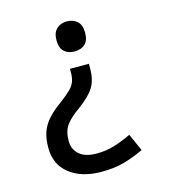

<svg xmlns="http://www.w3.org/2000/svg" viewBox="-109 -629 819 913"><g transform="rotate(-15 300.0 -172.0)"><path d="M303 -539Q334 -539 354 -521Q374 -503 374 -465Q374 -426 354.5 -408.5Q335 -391 303 -391Q272 -391 252.5 -408.5Q233 -426 233 -465Q233 -502 253 -520.5Q273 -539 303 -539ZM353 -293Q353 -238 331 -202Q309 -166 254 -126Q207 -93 186 -64Q165 -35 165 14Q165 54 194 79.5Q223 105 279 105Q326 105 366.5 92.5Q407 80 451 59L489 144Q444 166 394 180.5Q344 195 279 195Q182 195 122.5 148.5Q63 102 63 19Q63 -27 75 -59.5Q87 -92 111.5 -119Q136 -146 175 -174Q210 -200 228.5 -218.5Q247 -237 253.5 -256Q260 -275 260 -302V-317H353Z"/></g></svg>

Font: Noto Sans Mono Medium
Style: Regular
Weight: 500
Designer: Monotype Design Team
Foundry: Monotype Imaging Inc.
Version: Version 2.014